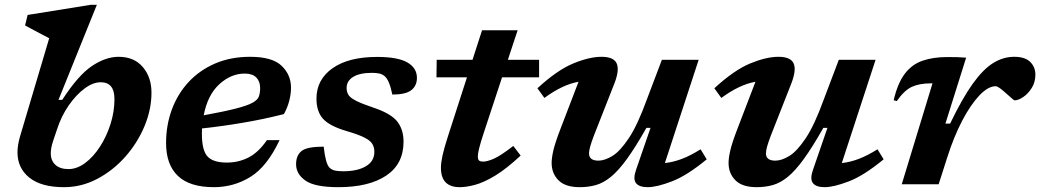

<svg xmlns="http://www.w3.org/2000/svg" viewBox="-20 -764 4312 796"><path d="M184 -605.5Q174.5 -610.5 156.2 -620Q138 -629.5 118.2 -640.2Q98.5 -651 84 -658.5L94.5 -702L355.5 -744H381.5L222.5 -350H238Q304 -452 361 -490.2Q418 -528.5 471.5 -528.5Q536 -528.5 572 -486.2Q608 -444 608 -380Q608 -310 578.8 -240.2Q549.5 -170.5 498.8 -113.5Q448 -56.5 382.8 -22.2Q317.5 12 245.5 12Q151 12 101.8 -27.5Q52.5 -67 52.5 -132.5Q52.5 -161 62.5 -196.5ZM199.5 -177.5Q190.5 -149.5 190.5 -128.5Q190.5 -98 209.8 -80.5Q229 -63 264 -63Q299 -63 333 -88.2Q367 -113.5 394.5 -156Q422 -198.5 438.2 -249.8Q454.5 -301 454.5 -353.5Q454.5 -423 397.5 -423Q365.5 -423 330.5 -397Q295.5 -371 264.8 -326.8Q234 -282.5 216 -226.5Z M1139 -183Q1087.5 -73.5 1018.5 -30.8Q949.5 12 866.5 12Q766.5 12 717.5 -34.8Q668.5 -81.5 668.5 -171Q668.5 -245 692.5 -310Q716.5 -375 762 -424Q807.5 -473 872 -500.8Q936.5 -528.5 1017 -528.5Q1109 -528.5 1147.8 -491Q1186.5 -453.5 1186.5 -400.5Q1186.5 -374.5 1179.2 -346.2Q1172 -318 1157 -291Q1073 -269.5 985.2 -254.8Q897.5 -240 817.5 -231.5Q817 -220.5 817 -209Q817 -141 840.2 -115.5Q863.5 -90 920.5 -90Q969 -90 1010.5 -111.2Q1052 -132.5 1086.5 -183ZM994.5 -459Q938 -459 889.5 -415Q841 -371 824.5 -286Q909.5 -301.5 957.2 -313.8Q1005 -326 1026.5 -337.8Q1048 -349.5 1053.2 -364Q1058.5 -378.5 1058.5 -399Q1058.5 -426.5 1042.5 -442.8Q1026.5 -459 994.5 -459Z M1322 -156Q1329.5 -86.5 1345.5 -69.5Q1355 -60 1368.2 -57Q1381.5 -54 1403 -54Q1462 -54 1497 -74.8Q1532 -95.5 1532 -134.5Q1532 -153.5 1523.5 -167.5Q1515 -181.5 1490.8 -193.8Q1466.5 -206 1419 -220Q1347 -241 1319.5 -271.2Q1292 -301.5 1292 -355Q1292 -434 1358.5 -481Q1425 -528 1543.5 -528Q1629 -528 1668.8 -505.2Q1708.5 -482.5 1708.5 -441Q1708.5 -408.5 1685.2 -390.2Q1662 -372 1606.5 -372Q1594.5 -431.5 1575 -448Q1565 -456.5 1552.5 -459.2Q1540 -462 1522 -462Q1471.5 -462 1444.2 -445.2Q1417 -428.5 1417 -399.5Q1417 -383.5 1424.2 -371.2Q1431.5 -359 1455 -346.8Q1478.5 -334.5 1527.5 -318Q1601 -293.5 1627 -260.2Q1653 -227 1653 -176.5Q1653 -84 1581.2 -36Q1509.5 12 1382.5 12Q1285.5 12 1246.5 -15.2Q1207.5 -42.5 1207.5 -83Q1207.5 -119.5 1230 -137.8Q1252.5 -156 1322 -156Z M1986 -214.5Q1971.5 -170.5 1966.2 -148.2Q1961 -126 1961 -116Q1961 -102.5 1966.5 -98.2Q1972 -94 1983 -94Q1999.5 -94 2027 -105.8Q2054.5 -117.5 2108 -159L2138.5 -119Q2080 -64.5 2033.5 -36.2Q1987 -8 1950.5 2Q1914 12 1886 12Q1808 12 1808 -68.5Q1808 -89.5 1814.8 -120.2Q1821.5 -151 1837 -198.5L1916 -443.5H1789.5L1790.5 -516H1939L1978.5 -638.5H2126L2085.5 -516H2215V-443.5H2061.5Z M2617.5 -61.5 2677 -234H2660Q2615 -154.5 2579.8 -105.8Q2544.5 -57 2513.5 -31.5Q2482.5 -6 2451.2 3Q2420 12 2383.5 12Q2324 12 2295.5 -16.5Q2267 -45 2267 -88.5Q2267 -109.5 2274.2 -140.8Q2281.5 -172 2303 -228L2378.5 -425Q2312.5 -413.5 2237 -358L2208 -398Q2290 -473.5 2356.8 -501Q2423.5 -528.5 2474 -528.5Q2523.5 -528.5 2536.2 -502Q2549 -475.5 2528 -420L2442.5 -202.5Q2431.5 -173.5 2426.8 -156.2Q2422 -139 2422 -128Q2422 -98 2461 -98Q2487 -98 2519 -117.5Q2551 -137 2587.2 -191.5Q2623.5 -246 2661.5 -351L2724 -516H2876.5L2736.5 -88Q2770.5 -91.5 2806.8 -105.2Q2843 -119 2884.5 -145L2910 -103.5Q2827.5 -35.5 2765 -11.8Q2702.5 12 2665.5 12Q2629.5 12 2616.5 -5.2Q2603.5 -22.5 2617.5 -61.5Z M3351 -61.5 3410.5 -234H3393.5Q3348.5 -154.5 3313.2 -105.8Q3278 -57 3247 -31.5Q3216 -6 3184.8 3Q3153.5 12 3117 12Q3057.5 12 3029 -16.5Q3000.5 -45 3000.5 -88.5Q3000.5 -109.5 3007.8 -140.8Q3015 -172 3036.5 -228L3112 -425Q3046 -413.5 2970.5 -358L2941.5 -398Q3023.5 -473.5 3090.2 -501Q3157 -528.5 3207.5 -528.5Q3257 -528.5 3269.8 -502Q3282.5 -475.5 3261.5 -420L3176 -202.5Q3165 -173.5 3160.2 -156.2Q3155.5 -139 3155.5 -128Q3155.5 -98 3194.5 -98Q3220.5 -98 3252.5 -117.5Q3284.5 -137 3320.8 -191.5Q3357 -246 3395 -351L3457.5 -516H3610L3470 -88Q3504 -91.5 3540.2 -105.2Q3576.5 -119 3618 -145L3643.5 -103.5Q3561 -35.5 3498.5 -11.8Q3436 12 3399 12Q3363 12 3350 -5.2Q3337 -22.5 3351 -61.5Z M3846 -418.5H3840Q3791.5 -418.5 3760 -403.8Q3728.5 -389 3698 -345L3685 -348.5Q3701.5 -419 3731 -458Q3760.5 -497 3804.5 -512.2Q3848.5 -527.5 3908 -527.5Q3932.5 -527.5 3949.2 -527Q3966 -526.5 3985.5 -525L3899.5 -251.5H3919Q3969 -355.5 4012.2 -416Q4055.5 -476.5 4097.2 -502.5Q4139 -528.5 4184.5 -528.5Q4230 -528.5 4251.2 -507.2Q4272.5 -486 4272.5 -454.5Q4272.5 -423 4257.2 -399Q4242 -375 4221.8 -361.5Q4201.5 -348 4186.5 -348Q4183.5 -348 4173 -357.8Q4162.5 -367.5 4150 -378Q4138 -389 4126.2 -397.8Q4114.5 -406.5 4107.5 -406.5Q4076.5 -406.5 4040.2 -368.2Q4004 -330 3969.2 -263.8Q3934.5 -197.5 3907.5 -112.5L3871.5 0H3718.5Z"/></svg>

Font: Newsreader 6pt SemiBold
Style: Italic
Weight: 600
Italic angle: -17°
Designer: Hugues Gentile
Foundry: Production Type
Version: Version 1.003; ttfautohint (v1.8.3)